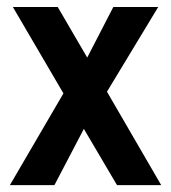

<svg xmlns="http://www.w3.org/2000/svg" viewBox="-20 -540 499 560"><path d="M321.3 0 224.6 -164.1 138.7 0H8.8L165 -267.6L17.6 -519.5H148.4L234.4 -372.1L310.5 -519.5H441.4L292 -272.5L450.2 0Z"/></svg>

Font: DINish
Style: Bold
Weight: 700
Designer: Bert Driehuis
Foundry: Playbeing
Version: Version 3.008; git-95204e4c-release